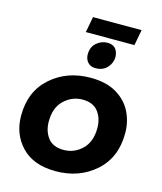

<svg xmlns="http://www.w3.org/2000/svg" viewBox="-127 -962 893 1061"><g transform="rotate(15 319.5 -432.0)"><path d="M533 -780H255L272 -870H550ZM358 -601Q337 -601 323.5 -610.2Q310 -619.5 303.5 -633.8Q297 -648 297 -664Q297 -706 324.5 -730Q352 -754 387 -754Q444 -754 449 -691Q449 -655 424.5 -628Q400 -601 358 -601ZM292 6Q165 6 97 -65Q29 -136 29 -242Q29 -381 121 -462Q213 -543 347 -543Q435 -543 493.5 -509.5Q554.5 -473.5 582.2 -417.2Q610 -361 610 -296Q610 -156 518 -75Q426 6 292 6ZM304 -119Q365 -119 409.5 -162Q454 -205 454 -284Q454 -339 425 -377Q396 -415 335 -415Q276 -415 230.5 -372.5Q185 -330 185 -250Q185 -195 214 -157Q243 -119 304 -119Z"/></g></svg>

Font: Argentum Sans SemiBold
Style: Italic
Weight: 600
Italic angle: -11°
Designer: Julieta Ulanovsky (font), Cristiano Sobral (main changes and remaster)
Foundry: Julieta Ulanovsky (font), Cristiano Sobral (main changes and remaster)
Version: Version 2.007;June 15, 2022;FontCreator 14.0.0.2814 64-bit; 